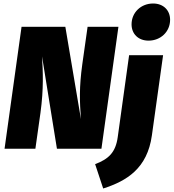

<svg xmlns="http://www.w3.org/2000/svg" viewBox="-20 -849 991 1096"><path d="M828 -617C897 -617 951 -668 951 -736C951 -790 913 -829 854 -829C785 -829 731 -778 731 -710C731 -656 769 -617 828 -617ZM656 -696H480L450 -484C431 -348 435 -268 442 -169L353 -696H103L6 0H182L211 -205C230 -344 225 -440 220 -527L305 0H559ZM569 227C704 184 821 112 847 -76L911 -534H717L652 -66C640 21 600 59 523 88Z"/></svg>

Font: Fira Sans Heavy
Style: Italic
Weight: 900
Italic angle: -8°
Designer: bBox Type GmbH & Carrois Corporate GbR & Edenspiekermann AG
Foundry: bBox Type GmbH & Carrois Corporate GbR & Edenspiekermann AG
Version: Version 4.301;PS 004.301;hotconv 1.0.88;makeotf.lib2.5.64775